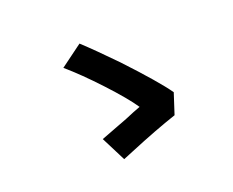

<svg xmlns="http://www.w3.org/2000/svg" viewBox="-106 -848 1211 998"><g transform="rotate(-20 500.0 -349.0)"><path d="M481 -50 425 -27 356 -163Q384 -173 508 -221Q559 -243 593 -255Q552 -316 459 -416Q366 -516 290 -581L412 -671Q477 -611 579 -506Q733 -342 786 -266L749 -152Q632 -113 481 -50Z"/></g></svg>

Font: Merged Yaku Han JP ExtraBold
Style: Regular
Weight: 800
Designer: Ryoko NISHIZUKA 西塚涼子 (kana, bopomofo & ideographs); Paul D. Hunt (Latin, Greek & Cyrillic); Sandoll Communications 산돌커뮤니
Foundry: Adobe
Version: Version 2.004